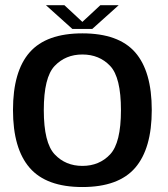

<svg xmlns="http://www.w3.org/2000/svg" viewBox="-20 -730 661 754"><path d="M303.5 4.5Q445.5 4.5 510.8 -71Q576 -146.5 576 -298Q576 -450 510.8 -524.5Q445.5 -599 303.5 -599Q162 -599 96.5 -524.5Q31 -450 31 -298Q31 -146.5 96.5 -71Q162 4.5 303.5 4.5ZM303.5 -78.5Q237.5 -78.5 194.8 -123.8Q152 -169 152 -297.5Q152 -426.5 194.8 -471.2Q237.5 -516 303.5 -516Q370 -516 412.5 -471.2Q455 -426.5 455 -297.5Q455 -169 412.5 -123.8Q370 -78.5 303.5 -78.5ZM264 -616.5H342.5L446 -709.5H374L303.5 -644L233 -709.5H160.5Z"/></svg>

Font: Anybody Thin Medium
Style: Regular
Weight: 500
Version: Version 1.113;gftools[0.9.25]